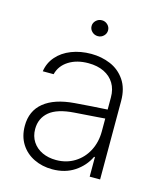

<svg xmlns="http://www.w3.org/2000/svg" viewBox="-107 -776 733 868"><g transform="rotate(15 259.0 -342.5)"><path d="M240.2 -303.7Q276.4 -306.6 319.3 -309.6Q362.3 -312.5 391.6 -314V-371.1Q391.6 -408.7 375 -436.3Q358.4 -463.9 327.4 -479Q296.4 -494.1 253.9 -494.1Q199.7 -494.1 162.1 -470.2Q124.5 -446.3 114.3 -405.3H63.5Q69.3 -445.3 95.5 -475.3Q121.6 -505.4 163.3 -521.7Q205.1 -538.1 255.9 -538.1Q303.7 -538.1 345.7 -520.5Q387.7 -502.9 414.1 -464.4Q440.4 -425.8 440.4 -367.2V0H391.6V-91.8H387.7Q366.2 -46.4 322.5 -17.3Q278.8 11.7 218.8 11.7Q171.9 11.7 133.1 -7.1Q94.2 -25.9 71.5 -61.5Q48.8 -97.2 48.8 -146.5Q48.8 -216.3 97.9 -256.3Q147 -296.4 240.2 -303.7ZM224.6 -33.2Q272.9 -33.2 311 -56.6Q349.1 -80.1 370.4 -120.8Q391.6 -161.6 391.6 -211.9V-272L359.4 -269.5Q279.8 -263.2 250 -261.7Q170.9 -256.3 134.3 -225.6Q97.7 -194.8 97.7 -144.5Q97.7 -110.8 114.3 -85.4Q130.9 -60.1 159.7 -46.6Q188.5 -33.2 224.6 -33.2ZM223.6 -660.2Q223.6 -675.3 235.1 -686.3Q246.6 -697.3 262.7 -697.3Q278.3 -697.3 289.6 -686.3Q300.8 -675.3 300.8 -660.2Q300.8 -645 289.6 -634Q278.3 -623 262.7 -623Q246.6 -623 235.1 -634Q223.6 -645 223.6 -660.2Z"/></g></svg>

Font: Pretendard GOV ExtraLight
Style: Regular
Weight: 200
Designer: Base glyphs from Inter by Rasmus Andersson; Hangeul glyphs from Noto Sans CJK(Source Han Sans) by Jang Soo-young and Kan
Foundry: Kil Hyung-jin
Version: Version 1.309